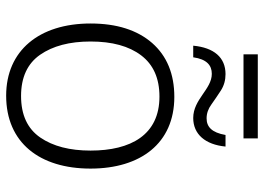

<svg xmlns="http://www.w3.org/2000/svg" viewBox="-138 -718 866 630"><g transform="rotate(90 295.0 -403.0)"><path d="M434.1 -769V-815.9H158.2V-769ZM168 -604C174.3 -648.4 194.3 -665 222.2 -665C272.9 -665 305.7 -604 367.2 -604C420.4 -604 454.6 -643.6 460.9 -710H422.9C415 -664.6 396 -647.9 368.2 -647.9C352.1 -647.9 336.9 -653.3 322.8 -663.6C308.1 -673.8 293 -684.6 276.9 -694.8C260.7 -705.1 243.2 -710 223.1 -710C168.5 -710 136.2 -671.9 129.9 -604ZM533.2 -267.1C533.2 -431.2 450.2 -542 297.9 -542C222.7 -542 163.6 -517.6 121.1 -469.2C78.6 -420.4 57.1 -353 57.1 -267.1C57.1 -98.6 146 9.8 293.9 9.8C448.2 9.8 533.2 -100.1 533.2 -267.1ZM116.2 -267.1C116.2 -337.9 131.3 -393.1 161.6 -433.1C191.9 -473.1 236.8 -493.2 296.9 -493.2C422.9 -493.2 474.1 -398.9 474.1 -267.1C474.1 -199.2 460 -144 431.2 -102.1C402.3 -60.1 356.9 -39.1 294.9 -39.1C233.9 -39.1 188.5 -60.1 159.7 -101.6C130.9 -143.1 116.2 -198.2 116.2 -267.1Z"/></g></svg>

Font: Noto Reveo Sans
Style: Regular
Weight: 300
Designer: Monotype Design Team
Foundry: Monotype Imaging Inc.
Version: Version 2.007